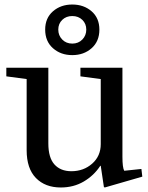

<svg xmlns="http://www.w3.org/2000/svg" viewBox="-20 -820 654 850"><path d="M426 -470 336 -482V-520H522V-126Q522 -78 530 -64L606 -72L610 -38L444 10L440 8L426 -86H424Q396 -43 351 -16.5Q306 10 249 10Q180 10 139 -32Q98 -74 98 -155V-470L8 -482V-520H194V-185Q194 -122 221 -92Q248 -62 296 -62Q350 -62 388 -95.5Q426 -129 426 -182ZM180 -689Q180 -740 214.5 -770Q249 -800 300 -800Q351 -800 385.5 -770Q420 -740 420 -689Q420 -637 385.5 -606.5Q351 -576 300 -576Q249 -576 214.5 -606.5Q180 -637 180 -689ZM300 -627Q327 -627 344.5 -645Q362 -663 362 -689Q362 -715 344.5 -732Q327 -749 300 -749Q273 -749 255.5 -732Q238 -715 238 -689Q238 -663 255.5 -645Q273 -627 300 -627Z"/></svg>

Font: Minipax
Style: Regular
Weight: 400
Designer: Raphaël Ronot, Igor Stepanchenko (Cyrillic)
Foundry: steppetype
Version: Version 1.002